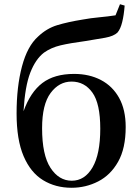

<svg xmlns="http://www.w3.org/2000/svg" viewBox="-20 -868 655 904"><path d="M317.9 -17.1Q378.9 -17.1 415.5 -79.6Q452.1 -142.1 452.1 -262.2Q452.1 -380.4 415 -432.1Q377.9 -483.9 316.9 -483.9Q258.3 -483.9 218.3 -430.2Q178.2 -376.5 178.2 -264.2Q178.2 -138.2 217.8 -77.6Q257.3 -17.1 317.9 -17.1ZM316.9 16.1Q241.2 16.1 182.6 -19.8Q124 -55.7 91.1 -132.8Q58.1 -210 58.1 -334Q58.1 -460 83.5 -555.4Q108.9 -650.9 159.2 -695.8Q199.7 -734.4 249.5 -749.5Q299.3 -764.6 369.1 -775.9Q405.8 -782.7 447.5 -786.6Q489.3 -790.5 523.9 -795.9L544.9 -848.1L566.9 -841.8Q563.5 -796.9 555.4 -764.2Q547.4 -731.4 533.2 -714.8Q515.6 -697.8 475.8 -690.4Q436 -683.1 382.8 -674.8Q309.6 -665 265.1 -654.5Q220.7 -644 187 -620.1Q147.5 -589.8 122.6 -525.9Q97.7 -461.9 90.8 -344.2Q123 -434.1 179.4 -477.1Q235.8 -520 329.1 -520Q400.4 -520 455.3 -491.2Q510.3 -462.4 541 -406.7Q571.8 -351.1 571.8 -270Q571.8 -169.4 536.1 -106.4Q500.5 -43.5 442.1 -13.7Q383.8 16.1 316.9 16.1Z"/></svg>

Font: Source Han Serif TW SemiBold
Style: Regular
Weight: 600
Designer: Ryoko NISHIZUKA Ë•øÂ°öÊ∂ºÂ≠ê (kana & ideographs); Frank Grie√ühammer (Latin, Greek & Cyrillic); Wenlong ZHANG Âº†ÊñáÈæô 
Foundry: Adobe
Version: Version 2.003;hotconv 1.1.1;makeotfexe 2.6.0